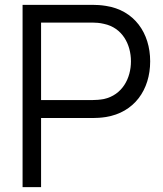

<svg xmlns="http://www.w3.org/2000/svg" viewBox="-20 -770 669 790"><path d="M415.6 -745.8C395.8 -749 377.1 -750 362.5 -750H72.9V0H149V-284.4H362.5C377.1 -284.4 395.8 -285.4 415.6 -288.5C532.3 -307.3 597.9 -400 597.9 -517.7C597.9 -634.4 532.3 -728.1 415.6 -745.8ZM407.3 -362.5C390.6 -359.4 372.9 -358.3 360.4 -358.3H149V-677.1H360.4C372.9 -677.1 390.6 -676 407.3 -671.9C483.3 -656.2 518.8 -587.5 518.8 -517.7C518.8 -447.9 483.3 -379.2 407.3 -362.5Z"/></svg>

Font: Manrope3
Style: Regular
Weight: 400
Width: 4
Designer: Mikhail Sharanda
Foundry: Mikhail Sharanda
Version: Version 3.000;PS 003.000;hotconv 1.0.88;makeotf.lib2.5.64775